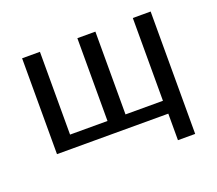

<svg xmlns="http://www.w3.org/2000/svg" viewBox="-107 -631 1030 911"><g transform="rotate(-20 408.5 -175.0)"><path d="M646 0H84V-484H174V-66H363V-484H454V-66H643V-484H733V134H646Z"/></g></svg>

Font: Play
Style: Regular
Weight: 400
Designer: Jonas Hecksher
Foundry: Jonas Hecksher, Playtypeª, e-types AS
Version: Version 1.002